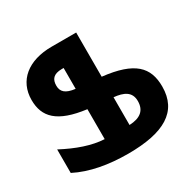

<svg xmlns="http://www.w3.org/2000/svg" viewBox="-157 -883 1074 1061"><g transform="rotate(-30 379.5 -352.0)"><path d="M370 10C598 10 718 -58 718 -218C718 -341 654 -410 455 -432V-714H299C148 -714 55 -637 55 -514C55 -405 117 -339 297 -316V-125C218 -129 132 -159 41 -207V-57C133 -10 246 10 370 10ZM297 -446C235 -453 213 -476 213 -514C213 -554 231 -579 286 -579H297ZM455 -124V-301C516 -295 561 -276 561 -216C561 -156 525 -127 455 -124Z"/></g></svg>

Font: Noto Sans Armenian SemiCondensed Extra
Style: Regular
Weight: 800
Width: 4
Designer: Monotype Design Team
Foundry: Monotype Imaging Inc.
Version: Version 1.901